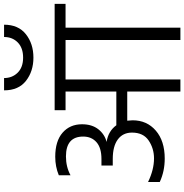

<svg xmlns="http://www.w3.org/2000/svg" viewBox="-1 -928 929 968"><g transform="rotate(-90 464.0 -444.5)"><path d="M761 -889C761 -861 751.8 -838 733.5 -820C715.2 -802 689.7 -793 657 -793C624.3 -793 599 -802.2 581 -820.5C563 -838.8 554 -861.7 554 -889H492C492 -840.3 508 -803.5 540 -778.5C572 -753.5 611 -741 657 -741C703.7 -741 743 -753.7 775 -779C807 -804.3 823 -841 823 -889ZM928 -634H392V-579H486V-323H316C296 -350.3 268 -366.7 232 -372C258 -378.7 279.3 -392.7 296 -414C312.7 -435.3 321 -462.7 321 -496C321 -536.7 306.8 -569.3 278.5 -594C250.2 -618.7 209.7 -631 157 -631C123.7 -631 92.7 -625 64 -613V-554C92 -569.3 123.7 -577 159 -577C225.7 -577 259 -548 259 -490C259 -462 249.5 -439.7 230.5 -423C211.5 -406.3 183.3 -398 146 -398H113V-341H146C188.7 -341 221.5 -332.5 244.5 -315.5C267.5 -298.5 279 -274.7 279 -244C279 -206 265.7 -178 239 -160C212.3 -142 182.3 -133 149 -133C111 -133 71.3 -143 30 -163V-104C66 -87.3 105.3 -79 148 -79C207.3 -79 254.3 -94 289 -124C323.7 -154 341 -193 341 -241C341 -247 340.3 -256 339 -268H486V0H547V-579H746V0H808V-579H928Z"/></g></svg>

Font: Hind Light
Style: Regular
Weight: 300
Designer: Manushi Parikh, Satya Rajpurohit
Foundry: Indian Type Foundry
Version: Version 1.201;PS 1.0;hotconv 1.0.78;makeotf.lib2.5.61930; tt